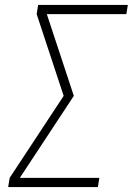

<svg xmlns="http://www.w3.org/2000/svg" viewBox="-20 -755 540 775"><path d="M13 0 19 -37 237 -368 128 -698 134 -735H496L490 -698H169L278 -368L60 -37H381L375 0Z"/></svg>

Font: Iosevka Curly Extralight
Style: Italic
Weight: 200
Italic angle: -9°
Monospace: yes
Designer: Belleve Invis
Foundry: Belleve Invis
Version: Version 22.1.2; ttfautohint (v1.8.4)